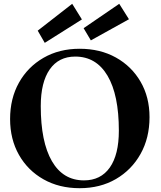

<svg xmlns="http://www.w3.org/2000/svg" viewBox="-20 -972 846 1008"><path d="M398 16Q291 16 208.5 -30.5Q126 -77 79.5 -159Q33 -241 33 -347Q33 -455 79.5 -538Q126 -621 208.5 -668.5Q291 -716 398 -716Q506 -716 588.5 -670Q671 -624 718 -543Q765 -462 765 -357Q765 -248 718 -164Q671 -80 588.5 -32Q506 16 398 16ZM421 -25Q509 -25 556.5 -92.5Q604 -160 604 -286Q604 -474 544.5 -574.5Q485 -675 375 -675Q288 -675 241 -607.5Q194 -540 194 -415Q194 -227 252.5 -126Q311 -25 421 -25ZM215 -747 178 -811 359 -952 410 -870ZM457 -760 419 -824 606 -952 657 -871Z"/></svg>

Font: Wittgenstein
Style: Bold
Weight: 700
Designer: Jörg Drees
Foundry: Jörg Drees
Version: Version 1.303; ttfautohint (v1.8.4.7-5d5b)